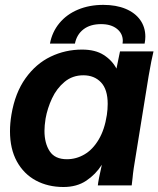

<svg xmlns="http://www.w3.org/2000/svg" viewBox="-20 -761 650 788"><path d="M21 -222.5Q21 -255 27 -291Q42 -380 84.8 -439.8Q127.5 -499.5 187.8 -528.5Q248 -557.5 317 -557.5Q371 -557.5 405.5 -535.5Q440 -513.5 458 -479.5L472.5 -550H610Q602 -518.5 590 -449L529 -71.5Q525.5 -48 524 -30L520.5 0H381.5Q383.5 -21 398 -85Q373 -45.5 334.2 -19.5Q295.5 6.5 240.5 6.5Q177 6.5 127.2 -20.2Q77.5 -47 49.2 -98.5Q21 -150 21 -222.5ZM418.5 -289Q422 -312 422 -334.5Q422 -394 394.5 -423Q367 -452 322 -452Q277.5 -452 245 -425Q212.5 -398 193.5 -357.2Q174.5 -316.5 167 -274Q162.5 -245 162.5 -224Q162.5 -173 184 -140.2Q205.5 -107.5 254.5 -107.5Q293 -107.5 327 -127.5Q361 -147.5 385.2 -188.5Q409.5 -229.5 418.5 -289ZM404 -741Q456.5 -741 495.5 -724.8Q534.5 -708.5 555.5 -679Q576.5 -649.5 576.5 -610.5Q576.5 -597 573.5 -582H483Q484 -590 484 -593Q484 -623.5 459.8 -642.8Q435.5 -662 395 -662Q350.5 -662 322.8 -640.8Q295 -619.5 287.5 -582H185Q194 -630 223.8 -666Q253.5 -702 300 -721.5Q346.5 -741 404 -741Z"/></svg>

Font: JuliaMono ExtraBoldItalic
Style: Regular
Weight: 800
Italic angle: -9°
Monospace: yes
Designer: cormullion
Foundry: corm
Version: Version 0.049; ttfautohint (v1.8.4)